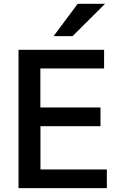

<svg xmlns="http://www.w3.org/2000/svg" viewBox="-20 -967 636 987"><path d="M255.4 -781.2 379.4 -947.3H520L353 -781.2ZM75.2 0V-710.9H515.1V-615.2H187.5V-414.6H496.6V-318.4H188V-95.7H529.3V0Z"/></svg>

Font: Ride Light
Style: Bold
Weight: 600
Version: Version 3.000